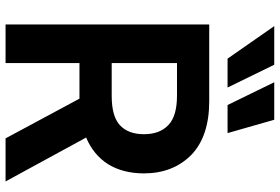

<svg xmlns="http://www.w3.org/2000/svg" viewBox="-178 -826 1007 691"><g transform="rotate(90 325.5 -480.5)"><path d="M344 -730Q471 -730 538 -665Q604 -599 604 -495Q604 -420 571 -366Q537 -313 475 -287L633 3H478L335 -263H207V3H68V-730ZM325 -379Q398 -379 430 -408Q463 -438 463 -495Q463 -552 430 -583Q398 -614 324 -614H207V-379ZM213 -964 295 -796H191L74 -964ZM411 -964 459 -796H358L276 -964Z"/></g></svg>

Font: Sinter Bold
Style: Regular
Weight: 700
Foundry: Adobe & rsms
Version: Version 1.000